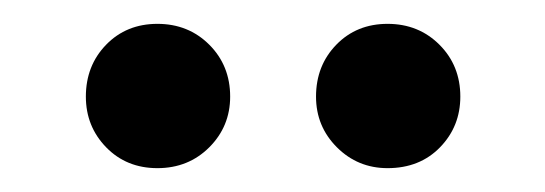

<svg xmlns="http://www.w3.org/2000/svg" viewBox="-20 -735 457 161"><path d="M112 -594Q86 -594 69 -611.5Q52 -629 52 -654Q52 -680 69 -697.5Q86 -715 112 -715Q138 -715 155.5 -697.5Q173 -680 173 -654Q173 -629 155.5 -611.5Q138 -594 112 -594ZM305 -594Q280 -594 262.5 -611.5Q245 -629 245 -654Q245 -680 262 -697.5Q279 -715 305 -715Q331 -715 348.5 -697.5Q366 -680 366 -654Q366 -629 349 -611.5Q332 -594 305 -594Z"/></svg>

Font: TikTok Sans 24pt Medium
Style: Regular
Weight: 500
Version: Version 4.000